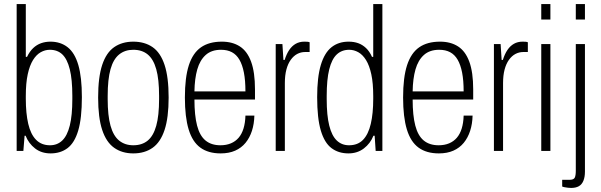

<svg xmlns="http://www.w3.org/2000/svg" viewBox="-20 -743 2958 945"><path d="M229 12Q184 12 152.5 -12.5Q121 -37 106 -75H101L95 0H62V-723H107V-463H113Q126 -490 143.5 -506.5Q161 -523 182.5 -530.5Q204 -538 228 -538Q278 -538 313 -510.5Q348 -483 365.5 -423Q383 -363 383 -265Q383 -161 365 -100.5Q347 -40 312.5 -14Q278 12 229 12ZM226 -28Q262 -28 286.5 -51.5Q311 -75 323.5 -125Q336 -175 336 -255V-271Q336 -352 323.5 -402Q311 -452 287 -475Q263 -498 225 -498Q202 -498 180.5 -486Q159 -474 142.5 -447.5Q126 -421 116.5 -377.5Q107 -334 107 -270V-257Q107 -185 119 -133.5Q131 -82 157.5 -55Q184 -28 226 -28Z M636 12Q581 12 542 -15.5Q503 -43 483 -103.5Q463 -164 463 -263Q463 -363 483 -423.5Q503 -484 542 -511Q581 -538 636 -538Q692 -538 731 -511Q770 -484 790 -423.5Q810 -363 810 -263Q810 -164 790 -103.5Q770 -43 731 -15.5Q692 12 636 12ZM636 -28Q679 -28 707 -51Q735 -74 749 -124Q763 -174 763 -255V-271Q763 -353 749 -402.5Q735 -452 707 -475Q679 -498 636 -498Q595 -498 566.5 -475Q538 -452 524 -402.5Q510 -353 510 -271V-255Q510 -174 524 -124Q538 -74 566.5 -51Q595 -28 636 -28Z M1066 12Q1005 12 966 -16.5Q927 -45 908.5 -106Q890 -167 890 -263Q890 -362 909.5 -422Q929 -482 969 -510Q1009 -538 1072 -538Q1124 -538 1160.5 -514.5Q1197 -491 1216 -439Q1235 -387 1235 -303V-253H937Q937 -175 950 -125Q963 -75 991.5 -51.5Q1020 -28 1065 -28Q1094 -28 1116.5 -37.5Q1139 -47 1154.5 -65Q1170 -83 1178.5 -110.5Q1187 -138 1188 -174H1232Q1231 -133 1220 -99Q1209 -65 1188.5 -40Q1168 -15 1137.5 -1.5Q1107 12 1066 12ZM937 -293H1188Q1188 -347 1180.5 -385.5Q1173 -424 1158.5 -449Q1144 -474 1121.5 -486Q1099 -498 1068 -498Q1021 -498 992.5 -472.5Q964 -447 951 -401.5Q938 -356 937 -293Z M1337 0V-526H1370L1375 -448H1381Q1390 -477 1403.5 -497Q1417 -517 1435.5 -527.5Q1454 -538 1478 -538Q1487 -538 1493 -537.5Q1499 -537 1504 -535V-487H1482Q1461 -487 1443 -477.5Q1425 -468 1411 -448.5Q1397 -429 1389.5 -400.5Q1382 -372 1382 -334V0Z M1695 12Q1646 12 1611.5 -14Q1577 -40 1559 -100.5Q1541 -161 1541 -265Q1541 -363 1559 -423Q1577 -483 1611.5 -510.5Q1646 -538 1696 -538Q1722 -538 1743 -530.5Q1764 -523 1781.5 -506.5Q1799 -490 1811 -463H1817V-723H1862V0H1829L1824 -75H1818Q1803 -37 1771 -12.5Q1739 12 1695 12ZM1698 -28Q1741 -28 1767 -55Q1793 -82 1805 -133.5Q1817 -185 1817 -257V-270Q1817 -334 1807.5 -377.5Q1798 -421 1781.5 -447.5Q1765 -474 1743.5 -486Q1722 -498 1699 -498Q1662 -498 1637.5 -475Q1613 -452 1600.5 -402Q1588 -352 1588 -271V-255Q1588 -175 1600.5 -125Q1613 -75 1637.5 -51.5Q1662 -28 1698 -28Z M2140 12Q2079 12 2040 -16.5Q2001 -45 1982.5 -106Q1964 -167 1964 -263Q1964 -362 1983.5 -422Q2003 -482 2043 -510Q2083 -538 2146 -538Q2198 -538 2234.5 -514.5Q2271 -491 2290 -439Q2309 -387 2309 -303V-253H2011Q2011 -175 2024 -125Q2037 -75 2065.5 -51.5Q2094 -28 2139 -28Q2168 -28 2190.5 -37.5Q2213 -47 2228.5 -65Q2244 -83 2252.5 -110.5Q2261 -138 2262 -174H2306Q2305 -133 2294 -99Q2283 -65 2262.5 -40Q2242 -15 2211.5 -1.5Q2181 12 2140 12ZM2011 -293H2262Q2262 -347 2254.5 -385.5Q2247 -424 2232.5 -449Q2218 -474 2195.5 -486Q2173 -498 2142 -498Q2095 -498 2066.5 -472.5Q2038 -447 2025 -401.5Q2012 -356 2011 -293Z M2411 0V-526H2444L2449 -448H2455Q2464 -477 2477.5 -497Q2491 -517 2509.5 -527.5Q2528 -538 2552 -538Q2561 -538 2567 -537.5Q2573 -537 2578 -535V-487H2556Q2535 -487 2517 -477.5Q2499 -468 2485 -448.5Q2471 -429 2463.5 -400.5Q2456 -372 2456 -334V0Z M2644 -647V-723H2689V-647ZM2644 0V-526H2689V0Z M2814 -647V-723H2859V-647ZM2791 182Q2784 182 2775.5 181Q2767 180 2759 178.5Q2751 177 2747 175V142H2783Q2803 142 2808.5 132Q2814 122 2814 97V-526H2859V102Q2859 128 2851.5 146.5Q2844 165 2829 173.5Q2814 182 2791 182Z"/></svg>

Font: Archivo Condensed Thin
Style: Regular
Weight: 250
Width: 3
Designer: Hector Gatti
Foundry: Omnibus-Type
Version: Version 2.001